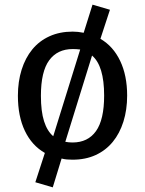

<svg xmlns="http://www.w3.org/2000/svg" viewBox="-20 -675 624 826"><path d="M57 -263Q57 -324 73 -375Q89 -426 119 -462.5Q149 -499 193 -519Q237 -539 293 -539Q315 -539 340 -534L378 -655L453 -633L412 -508Q467 -476 497 -413Q527 -350 527 -264Q527 -203 511 -152Q495 -101 465 -64.5Q435 -28 391.5 -8Q348 12 292 12Q279 12 267.5 11Q256 10 245 7L207 131L132 109L173 -17Q117 -49 87 -112Q57 -175 57 -263ZM156 -263Q156 -196 169.5 -153.5Q183 -111 209 -89L325 -462Q317 -463 309 -463.5Q301 -464 293 -464Q227 -464 191.5 -415.5Q156 -367 156 -263ZM428 -264Q428 -392 376 -436L261 -65Q276 -62 292 -62Q358 -62 393 -111Q428 -160 428 -264Z"/></svg>

Font: Feura Sans
Style: Regular
Weight: 400
Designer: Carrois Corporate & Edenspiekermann
Foundry: Carrois Corporate GbR & Edenspiekermann AG
Version: Version 1.001